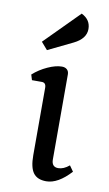

<svg xmlns="http://www.w3.org/2000/svg" viewBox="-82 -730 446 786"><g transform="rotate(10 141.0 -337.5)"><path d="M180.7 -566.4Q230.5 -590.8 230.5 -630.9Q230.5 -669.9 192.4 -688.5L51.8 -546.9L78.1 -516.6ZM269.5 -44.9 252.9 -68.4Q229.5 -48.8 207 -48.8Q179.7 -48.8 179.7 -80.1V-433.6Q179.7 -446.3 171.9 -453.6Q164.1 -460.9 150.4 -460.9Q125 -460.9 91.8 -445.8Q58.6 -430.7 32.2 -407.2L39.1 -384.8H80.1Q97.7 -384.8 97.7 -363.3V-83Q97.7 -32.2 114.3 -9.8Q130.9 12.7 168 12.7Q216.8 12.7 269.5 -44.9Z"/></g></svg>

Font: Kurale
Style: Regular
Weight: 400
Version: 1.0; ttfautohint (v1.3)